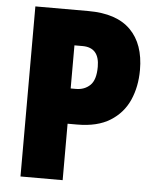

<svg xmlns="http://www.w3.org/2000/svg" viewBox="-52 -758 657 803"><g transform="rotate(5 277.0 -357.0)"><path d="M287 -714Q405 -714 464 -655Q523 -596 523 -487Q523 -417 498 -360.5Q473 -304 419.5 -270.5Q366 -237 281 -237H241V0H64V-714ZM275 -566H241V-385H263Q299 -385 322.5 -407.5Q346 -430 346 -485Q346 -566 275 -566Z"/></g></svg>

Font: Noto Sans Telugu Condensed Black
Style: Regular
Weight: 900
Width: 3
Designer: Jelle Bosma - Monotype Design Team
Foundry: Monotype Imaging Inc.
Version: Version 2.005; ttfautohint (v1.8.4.7-5d5b)